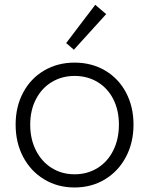

<svg xmlns="http://www.w3.org/2000/svg" viewBox="-20 -789 634 816"><path d="M46.4 -259.3Q46.4 -335.9 78.6 -396Q110.8 -456.1 168 -489.5Q225.1 -522.9 296.9 -522.9Q369.1 -522.9 426.3 -489.5Q483.4 -456.1 515.4 -396Q547.4 -335.9 547.4 -259.3Q547.4 -182.6 515.1 -121.8Q482.9 -61 425.8 -26.6Q368.7 7.8 296.9 7.8Q225.1 7.8 168 -26.6Q110.8 -61 78.6 -121.8Q46.4 -182.6 46.4 -259.3ZM485.4 -259.3Q485.4 -320.8 461.4 -367.7Q437.5 -414.6 394.5 -440.4Q351.6 -466.3 296.9 -466.3Q243.2 -466.3 200.2 -440.4Q157.2 -414.6 132.8 -367.4Q108.4 -320.3 108.4 -259.3Q108.4 -197.8 132.8 -149.7Q157.2 -101.6 200 -75Q242.7 -48.3 296.9 -48.3Q351.6 -48.3 394.5 -75Q437.5 -101.6 461.4 -149.7Q485.4 -197.8 485.4 -259.3ZM261.2 -606 384.8 -768.6 431.2 -729 293.9 -577.6Z"/></svg>

Font: Reddit Sans Light
Style: Regular
Weight: 300
Designer: Stephen Hutchings
Foundry: Reddit
Version: Version 1.013